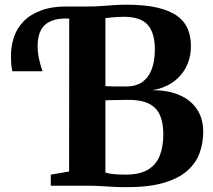

<svg xmlns="http://www.w3.org/2000/svg" viewBox="-20 -770 883 796"><path d="M505 6Q472 6 447.2 4.5Q422.5 3 398 1.5Q373.5 0 341 0H190.5V-46L266.5 -59L267 -743H340.5Q372 -743 398.5 -744.8Q425 -746.5 450.2 -748.5Q475.5 -750.5 502 -750.5Q581.5 -750.5 633.8 -738Q686 -725.5 716.2 -702.8Q746.5 -680 759 -648.8Q771.5 -617.5 771.5 -580Q771.5 -530 751.2 -491.2Q731 -452.5 694.8 -428Q658.5 -403.5 611.5 -396Q675.5 -396.5 723 -376.2Q770.5 -356 796.5 -317.2Q822.5 -278.5 822.5 -224Q822.5 -176.5 807.2 -135Q792 -93.5 756 -61.8Q720 -30 658.5 -12Q597 6 505 6ZM501 -46Q559 -46 593.2 -66.5Q627.5 -87 642.2 -124.2Q657 -161.5 657 -212Q657 -289 622.8 -322.5Q588.5 -356 514.5 -356Q503 -356 489.2 -355.8Q475.5 -355.5 461.8 -355.2Q448 -355 436.5 -354.8Q425 -354.5 417 -354V-54.5Q426 -51.5 440.2 -49.5Q454.5 -47.5 470.5 -46.8Q486.5 -46 501 -46ZM502.5 -411.5Q545 -411.5 571.2 -431Q597.5 -450.5 609.8 -485Q622 -519.5 622 -565Q622 -633.5 592.5 -667Q563 -700.5 491.5 -700.5Q479.5 -700.5 464.8 -699.5Q450 -698.5 437.2 -697.2Q424.5 -696 417 -695V-413Q425 -412.5 436 -412Q447 -411.5 459 -411.5Q471 -411.5 482.5 -411.5Q494 -411.5 502.5 -411.5ZM31.5 -474.5Q28 -486.5 26.8 -502.5Q25.5 -518.5 25.5 -540Q25.5 -578.5 37.5 -615.2Q49.5 -652 77.5 -681.2Q105.5 -710.5 152.5 -727.5Q199.5 -744.5 268.5 -743L274.5 -718L268.5 -693Q223 -695.5 193.5 -683.5Q164 -671.5 150 -645.8Q136 -620 136 -580Q136 -553.5 141.5 -527.5Q147 -501.5 156 -474.5Z"/></svg>

Font: Merriweather 60pt
Style: Bold
Weight: 700
Version: Version 2.100